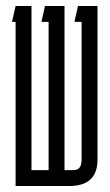

<svg xmlns="http://www.w3.org/2000/svg" viewBox="-20 -620 365 640"><path d="M85 -600V-53H142V-547H118L130 -600H195V-53H226Q252 -53 252 -88V-547H228L240 -600H305V-88Q305 0 211 0H32V-547H20L32 -600Z"/></svg>

Font: Karantina Light
Style: Regular
Weight: 300
Designer: Rony Koch
Foundry: Rony Koch
Version: Version 1.000; ttfautohint (v1.8.3)